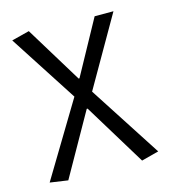

<svg xmlns="http://www.w3.org/2000/svg" viewBox="-104 -582 759 857"><g transform="rotate(-15 275.0 -153.5)"><path d="M23 179 106 191 268 -96H272L447 191L527 170L311 -164L496 -486H409L272 -236H268L108 -498L26 -477L229 -163Z"/></g></svg>

Font: Codetta
Style: Regular
Weight: 400
Italic angle: -11°
Designer: Ulrich Proeller
Foundry: PROSA GmbH
Version: Version 2.00;September 29, 2018;FontCreator 11.5.0.2427 64-b